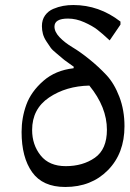

<svg xmlns="http://www.w3.org/2000/svg" viewBox="-20 -731 519 765"><path d="M460 -645V-633L417 -570Q387 -598 367.5 -613Q348 -628 315.5 -642.5Q283 -657 251 -657Q197 -657 197 -625Q197 -604 217.5 -582.5Q238 -561 269 -542.5Q300 -524 336.5 -494.5Q373 -465 404 -432Q435 -399 455.5 -345.5Q476 -292 476 -228Q476 -120 410 -53Q344 14 240 14Q150 14 108 -45Q66 -104 66 -205Q66 -262 85 -314Q104 -366 152.5 -408.5Q201 -451 273 -459L274 -465Q273 -466 253 -480Q233 -494 228 -499Q223 -504 205.5 -518Q188 -532 181.5 -541.5Q175 -551 165 -566Q155 -581 151 -596Q147 -611 147 -627Q147 -652 159.5 -669.5Q172 -687 192 -695.5Q212 -704 231.5 -707.5Q251 -711 272 -711Q375 -711 460 -645ZM406 -214Q406 -304 336 -390Q243 -388 175.5 -342.5Q108 -297 108 -213Q108 -154 142 -111.5Q176 -69 242 -69Q310 -69 358 -102.5Q406 -136 406 -214Z"/></svg>

Font: myMathFont
Style: Regular
Weight: 400
Designer: Ross Mills, John Hudson & Paul Hanslow, Tiro Typeworks Ltd; with prior portions MicroPress Inc., and Coen Hoffman. Math 
Foundry: Tiro Typeworks Ltd
Version: Version 2.13 b171